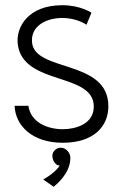

<svg xmlns="http://www.w3.org/2000/svg" viewBox="-20 -533 471 737"><path d="M36 -127C39 -52 102 15 221 15C342 15 396 -50 396 -125C396 -306 114 -255 103 -370C97 -433 157 -464 219 -464C276 -464 312 -438 312 -438L331 -484C331 -484 290 -513 219 -513C87 -513 41 -428 48 -365C66 -203 340 -257 340 -124C340 -56 269 -37 221 -37C164 -37 98 -62 89 -127ZM186 184C220 156 251 117 250 71C250 54 233 35 216 34C197 33 182 47 181 64C181 70 182 88 199 100L209 103C209 103 194 129 146 156Z"/></svg>

Font: Advent Pro
Style: Regular
Weight: 400
Designer: Andreas Kalpakidis
Foundry: Andreas Kalpakidis
Version: Version 2.002 2008